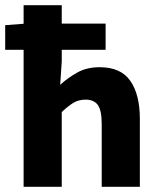

<svg xmlns="http://www.w3.org/2000/svg" viewBox="-23 -720 618 740"><path d="M68 0V-700H215V-483L209 -393Q237 -419 274 -440Q311 -461 361 -461Q443 -461 479.5 -408Q516 -355 516 -262V0H369V-242Q369 -295 354 -315.5Q339 -336 307 -336Q280 -336 259.5 -323.5Q239 -311 215 -288V0ZM-3 -528V-623L76 -629H384V-528Z"/></svg>

Font: Source Sans 3 ExtraLight
Style: Bold
Weight: 700
Version: Version 3.052;hotconv 1.1.0;makeotfexe 2.6.0